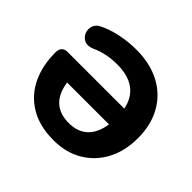

<svg xmlns="http://www.w3.org/2000/svg" viewBox="-168 -921 1137 1137"><g transform="rotate(45 400.5 -352.5)"><path d="M408 11Q291 11 210.5 -37Q130 -85 89 -169.5Q48 -254 48 -365Q48 -418 98 -418H572Q540 -574 356 -574Q313 -574 270.5 -565.5Q228 -557 190 -539Q154 -524 129 -536Q104 -548 94 -573.5Q84 -599 93 -625.5Q102 -652 134 -666Q181 -689 245 -702.5Q309 -716 377 -716Q490 -716 574.5 -672Q659 -628 706 -546Q753 -464 753 -351Q753 -242 709 -160.5Q665 -79 587.5 -34Q510 11 408 11ZM574 -288H223Q247 -125 400 -125Q473 -125 517 -165.5Q561 -206 574 -288Z"/></g></svg>

Font: Chiron GoRound TC EB
Style: Regular
Weight: 700
Designer: Ryoko NISHIZUKA 西塚涼子 (kana, bopomofo & ideographs); Paul D. Hunt (Latin, Greek & Cyrillic); Sandoll Communications 산돌커뮤니
Foundry: Adobe
Version: Version 1.000;hotconv 1.1.1;makeotfexe 2.6.0